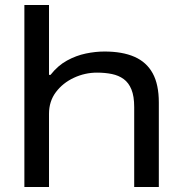

<svg xmlns="http://www.w3.org/2000/svg" viewBox="-20 -744 723 764"><path d="M77 0V-724H175V-446H181Q210 -483 246.5 -503Q283 -523 321.5 -531Q360 -539 396 -539Q467 -539 515 -518Q563 -497 587.5 -452.5Q612 -408 612 -336V0H514V-318Q514 -361 503 -388Q492 -415 472 -429.5Q452 -444 425 -449.5Q398 -455 366 -455Q318 -455 274 -434.5Q230 -414 202.5 -377.5Q175 -341 175 -291V0Z"/></svg>

Font: Archivo Expanded
Style: Regular
Weight: 400
Width: 7
Designer: Hector Gatti
Foundry: Omnibus-Type
Version: Version 2.001